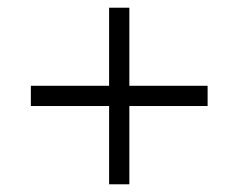

<svg xmlns="http://www.w3.org/2000/svg" viewBox="-20 -609 618 498"><path d="M263 -131H315.5V-334H518.5V-386.5H315.5V-589H263V-386.5H60V-334H263Z"/></svg>

Font: Eudonet Light
Style: Regular
Weight: 300
Designer: Mikhail Sharanda
Foundry: Mikhail Sharanda
Version: Version 4.503;Glyphs 3.1.2 (3151)